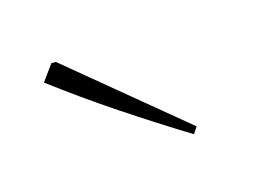

<svg xmlns="http://www.w3.org/2000/svg" viewBox="-38 -760 343 251"><g transform="rotate(-15 133.5 -634.0)"><path d="M200 -565Q156 -592 112.5 -621Q69 -650 28 -681L44 -703H50L206 -574Z"/></g></svg>

Font: Piazzolla Thin
Style: Regular
Weight: 100
Designer: Juan Pablo del Peral
Foundry: Huerta Tipografica
Version: Version 1.330